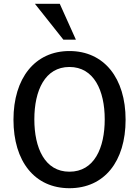

<svg xmlns="http://www.w3.org/2000/svg" viewBox="-20 -976 732 1012"><path d="M380 -767H314L164 -956H295ZM642 -345C642 -125 530 16 346 16C163 16 51 -125 51 -345C51 -564 164 -707 346 -707C529 -707 642 -564 642 -345ZM532 -347C532 -499 475 -623 346 -623C217 -623 161 -499 161 -347C161 -196 216 -71 346 -71C477 -71 532 -196 532 -347Z"/></svg>

Font: Repo Medium
Style: Regular
Weight: 500
Designer: Stefan Peev
Foundry: Context Ltd
Version: Version 1.502